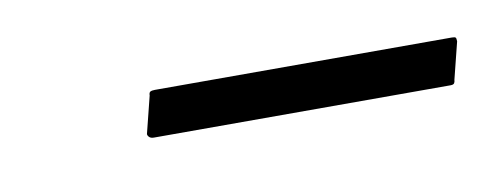

<svg xmlns="http://www.w3.org/2000/svg" viewBox="-24 -626 320 123"><g transform="rotate(-10 136.5 -564.0)"><path d="M267 -552Q267 -551 266.5 -550Q266 -549 264 -549H71Q69 -549 68 -550Q67 -551 67 -552L73 -576Q73 -578 74 -578.5Q75 -579 77 -579H270Q272 -579 272.5 -578.5Q273 -578 273 -576Z"/></g></svg>

Font: Glory Thin Thin
Style: Italic
Weight: 250
Italic angle: -12°
Version: Version 1.011